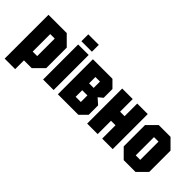

<svg xmlns="http://www.w3.org/2000/svg" viewBox="-22 -1376 2169 2169"><g transform="rotate(45 1063.0 -291.0)"><path d="M34 140V-560H326L442 -444V-116L326 0H202V140ZM274 -420H202V-140H274Z M508 0V-560H676V0ZM508 -612V-722H676V-612Z M744 -560V0H1072L1154 -82V-233L1085 -294L1138 -338V-478L1056 -560ZM906 -337V-438H979V-337ZM906 -122V-227H989V-122Z M1212 0V-560H1380V-358H1452V-560H1620V0H1452V-213H1380V0Z M1686 -110V-450L1796 -560H1984L2094 -450V-110L1984 0H1796ZM1854 -134H1926V-426H1854Z"/></g></svg>

Font: Tektur Condensed
Style: Bold
Weight: 700
Width: 3
Designer: Adam Jagosz
Foundry: Adam Jagosz
Version: Version 1.005;gftools[0.9.30]